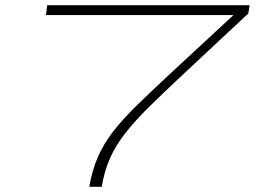

<svg xmlns="http://www.w3.org/2000/svg" viewBox="-20 -720 1075 740"><path d="M324 0Q335 -64 357.5 -115.5Q380 -167 417.5 -215Q455 -263 509.5 -316Q564 -369 637 -437L880 -662H157L162 -700H942L937 -668L680 -428Q606 -359 552 -305.5Q498 -252 461.5 -205Q425 -158 403.5 -109Q382 -60 372 0Z"/></svg>

Font: Georama ExtraExtended ExtraLight
Style: Italic
Weight: 200
Width: 8
Italic angle: -9°
Designer: Jean-Baptiste Levee
Foundry: Production Type
Version: Version 1.000